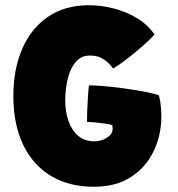

<svg xmlns="http://www.w3.org/2000/svg" viewBox="-20 -689 678 733"><path d="M338.5 24Q243.5 24 174.8 -17.2Q106 -58.5 68.5 -136.2Q31 -214 31 -323Q31 -424.5 64.8 -502.5Q98.5 -580.5 163 -624.8Q227.5 -669 319.5 -669Q365 -669 412.2 -657.2Q459.5 -645.5 501 -621Q542.5 -596.5 570 -557.5Q559 -544.5 532.5 -520.5Q506 -496.5 473.8 -471Q441.5 -445.5 412 -427.5Q406.5 -435 395.2 -446.8Q384 -458.5 366.2 -467.8Q348.5 -477 323.5 -477Q288.5 -477 267.8 -451Q247 -425 238 -385.8Q229 -346.5 229 -306.5Q229 -263.5 241.2 -227.8Q253.5 -192 278.2 -170.8Q303 -149.5 341 -149.5Q366 -149.5 388 -163.2Q410 -177 410 -197Q410 -205.5 408.5 -211.5Q399.5 -214.5 380.8 -217.2Q362 -220 342.5 -221.8Q323 -223.5 312 -223.5Q312 -240.5 313 -267.2Q314 -294 315.8 -320.5Q317.5 -347 319.5 -363Q353.5 -363 403 -357.8Q452.5 -352.5 502.2 -344.2Q552 -336 586 -326Q591.5 -309.5 593.8 -286Q596 -262.5 596 -244Q596 -174.5 567.2 -113.2Q538.5 -52 481.2 -14Q424 24 338.5 24Z"/></svg>

Font: Grandstander Black
Style: Regular
Weight: 900
Designer: Tyler Finck
Foundry: Etcetera Type Co
Version: Version 1.200; ttfautohint (v1.8.3)